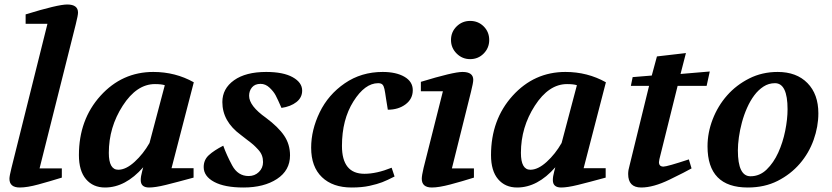

<svg xmlns="http://www.w3.org/2000/svg" viewBox="-20 -827 3700 854"><path d="M22 -32Q22 -44 31 -80L191 -721H94V-763Q237 -807 279 -807Q327 -807 327 -771Q327 -759 317 -719L156 -78H255V-37Q200 -20 150.5 -6.5Q101 7 68 7Q22 7 22 -32Z M331 -137Q331 -295 427 -401Q523 -507 662 -507Q760 -507 842 -461L743 -79H841V-37Q764 -16 717.5 -4.5Q671 7 643 7Q606 7 606 -26Q606 -42 612 -64L617 -83Q538 7 447 7Q394 7 362.5 -30Q331 -67 331 -137ZM464 -147Q464 -72 506 -72Q540 -72 578.5 -107Q617 -142 645 -191L713 -448Q698 -453 669 -453Q588 -453 526 -357Q464 -261 464 -147Z M886 -84Q886 -116 909 -137Q932 -158 973 -179Q987 -139 1012.5 -91.5Q1038 -44 1086 -44Q1113 -44 1131.5 -62Q1150 -80 1150 -106Q1150 -122 1145 -135.5Q1140 -149 1128 -162Q1116 -175 1107 -183Q1098 -191 1078 -206L1051 -227Q969 -287 969 -373Q969 -433 1021 -470Q1073 -507 1164 -507Q1240 -507 1282 -483.5Q1324 -460 1324 -424Q1324 -393 1298.5 -373Q1273 -353 1232 -347Q1215 -386 1206 -403Q1197 -420 1179 -437Q1161 -454 1139 -454Q1114 -454 1101 -438.5Q1088 -423 1088 -401Q1088 -356 1163 -303Q1218 -262 1244 -223.5Q1270 -185 1270 -136Q1270 -69 1212 -31Q1154 7 1063 7Q979 7 932.5 -18Q886 -43 886 -84Z M1364 -170Q1364 -249 1402 -327.5Q1440 -406 1513.5 -456.5Q1587 -507 1682 -507Q1742 -507 1779 -485.5Q1816 -464 1816 -426Q1816 -387 1784 -363Q1752 -339 1705 -339Q1701 -360 1697 -388.5Q1693 -417 1690 -431Q1687 -445 1681 -451Q1675 -457 1662 -457Q1603 -457 1552 -376Q1501 -295 1501 -178Q1501 -54 1601 -54Q1655 -54 1722 -81L1735 -42Q1702 -25 1680 -16.5Q1658 -8 1624 -0.5Q1590 7 1544 7Q1460 7 1412 -39Q1364 -85 1364 -170Z M1852 -421V-463Q1996 -507 2037 -507Q2085 -507 2085 -472Q2085 -459 2075 -419L1990 -78H2088V-37Q2034 -20 1983 -6.5Q1932 7 1901 7Q1856 7 1856 -32Q1856 -46 1864 -80L1950 -421ZM1986 -649Q1986 -685 2011 -709.5Q2036 -734 2071 -734Q2107 -734 2131.5 -709.5Q2156 -685 2156 -649Q2156 -614 2131.5 -589Q2107 -564 2071 -564Q2036 -564 2011 -589Q1986 -614 1986 -649Z M2164 -137Q2164 -295 2260 -401Q2356 -507 2495 -507Q2593 -507 2675 -461L2576 -79H2674V-37Q2597 -16 2550.5 -4.5Q2504 7 2476 7Q2439 7 2439 -26Q2439 -42 2445 -64L2450 -83Q2371 7 2280 7Q2227 7 2195.5 -30Q2164 -67 2164 -137ZM2297 -147Q2297 -72 2339 -72Q2373 -72 2411.5 -107Q2450 -142 2478 -191L2546 -448Q2531 -453 2502 -453Q2421 -453 2359 -357Q2297 -261 2297 -147Z M2774 -53Q2774 -70 2780 -90L2867 -445H2786L2794 -484L2879 -491L2902 -576L3031 -591L3007 -498L3137 -509L3123 -445H2994L2913 -119Q2911 -109 2911 -106Q2911 -86 2931 -86Q2947 -86 3044 -118L3056 -78Q3030 -63 2958 -28Q2886 7 2832 7Q2774 7 2774 -53Z M3127 -176Q3127 -237 3150 -296.5Q3173 -356 3214 -402.5Q3255 -449 3312.5 -478Q3370 -507 3439 -507Q3523 -507 3571.5 -457.5Q3620 -408 3620 -323Q3620 -264 3599 -205Q3578 -146 3537.5 -99Q3497 -52 3439 -22.5Q3381 7 3306 7Q3127 7 3127 -176ZM3262 -158Q3262 -43 3318 -43Q3359 -43 3390 -73Q3421 -103 3441.5 -148Q3462 -193 3472.5 -245Q3483 -297 3483 -341Q3483 -457 3427 -457Q3399 -457 3376 -442Q3353 -427 3335 -403Q3317 -379 3303 -347.5Q3289 -316 3280 -282.5Q3271 -249 3266.5 -216.5Q3262 -184 3262 -158Z"/></svg>

Font: Volkhov
Style: Bold Italic
Weight: 700
Designer: Cyreal (www.cyreal.org)
Foundry: Cyreal (www.cyreal.org)
Version: Version 1.001